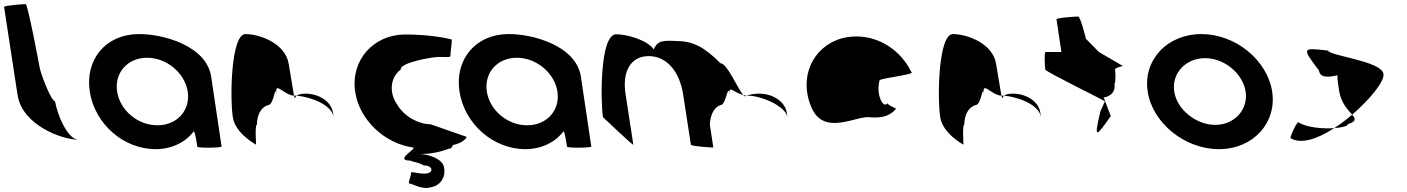

<svg xmlns="http://www.w3.org/2000/svg" viewBox="-80 -723 6895 941"><path d="M6 -258C29 -108 226 -38 306 -38C250 -38 199 -167 190 -226C171 -227 119 -361 114 -394C113 -401 56 -703 46 -703C36 -703 -61 -696 -60 -689Z M360 -274C384 -118 523 8 683 8C764 8 832 -28 870 -80C877 -76 887 -4 887 -4C888 3 1007 2 1006 -5L955 -347C932 -500 716 -558 597 -556C437 -554 336 -430 360 -274ZM494 -274C480 -366 545 -440 641 -440C736 -440 826 -366 840 -274C854 -184 789 -109 692 -109C593 -109 508 -184 494 -274Z M1061 -149C1073 -68 1175 -14 1175 -14C1176 -6 1168 -112 1179 -112C1180 -171 1207 -200 1234 -208C1264 -208 1267 -314 1275 -261C1264 -331 1312 -256 1361 -254C1357 -281 1345 -346 1335 -409C1320 -510 1193 -556 1123 -556C1053 -556 1046 -250 1061 -149ZM1361 -254C1363 -246 1365 -242 1366 -241C1367 -237 1364 -246 1374 -254ZM1374 -254C1430 -250 1545 -215 1555 -149L1552 -170C1543 -228 1481 -264 1417 -264C1393 -264 1381 -259 1374 -254Z M1661 -272C1682 -133 1808 -18 1946 0C1961 7 1850 64 1931 64C1946 72 1966 70 1997 88C2042 86 2051 128 1999 128C1963 128 1932 114 1934 126C1936 139 1916 177 1928 177C1941 177 1988 208 2031 195C2087 185 2105 135 2096 96C2088 56 2024 34 1980 32C2060 32 2118 6 2118 6C2129 7 2137 -1 2139 -12C2193 -22 2212 -53 2205 -53L2030 -114C1974 -114 1902 -150 1867 -210C1824 -270 1834 -346 1884 -382C1879 -416 2038 -444 2071 -444C2105 -444 2130 -440 2128 -451C2126 -462 2139 -530 2132 -530C2132 -530 2044 -554 1906 -554C1751 -554 1637 -428 1661 -272Z M2172 -274C2196 -118 2335 8 2495 8C2576 8 2644 -28 2682 -80C2689 -76 2699 -4 2699 -4C2700 3 2819 2 2818 -5L2767 -347C2744 -500 2528 -558 2409 -556C2249 -554 2148 -430 2172 -274ZM2306 -274C2292 -366 2357 -440 2453 -440C2548 -440 2638 -366 2652 -274C2666 -184 2601 -109 2504 -109C2405 -109 2320 -184 2306 -274Z M2875 -149C2875 -149 3025 -6 3024 -14L2986 -261C2968 -376 3013 -448 3100 -448C3189 -448 3251 -370 3268 -261L3306 -14C3307 -6 3405 0 3416 0L3399 -112C3401 -164 3423 -200 3452 -208C3479 -208 3487 -320 3496 -261C3489 -309 3517 -269 3563 -257C3534 -290 3484 -413 3451 -413C3371 -494 3314 -522 3234 -522C3174 -525 3143 -526 3124 -481C3093 -526 2994 -555 2940 -555C2860 -555 2863 -230 2875 -149ZM3563 -257C3565 -254 3567 -252 3569 -251L3578 -254ZM3578 -254H3587C3647 -254 3770 -205 3779 -149L3776 -170C3767 -228 3705 -264 3641 -264C3620 -264 3598 -261 3578 -254Z M3897 -196C3960 -52 4120 -160 4186 -148C4237 -144 4282 -152 4312 -191C4304 -193 4268 -212 4269 -217C4251 -188 4211 -257 4231 -330C4241 -340 4400 -358 4388 -368C4320 -506 4177 -570 4045 -535C3900 -493 3834 -341 3897 -196ZM4269 -218V-217ZM4313 -192 4312 -191C4314 -191 4314 -191 4313 -190Z M4528 -149C4540 -68 4642 -14 4642 -14C4643 -6 4635 -112 4646 -112C4647 -171 4674 -200 4701 -208C4731 -208 4734 -314 4742 -261C4731 -331 4779 -256 4828 -254C4824 -281 4812 -346 4802 -409C4787 -510 4660 -556 4590 -556C4520 -556 4513 -250 4528 -149ZM4828 -254C4830 -246 4832 -242 4833 -241C4834 -237 4831 -246 4841 -254ZM4841 -254C4897 -250 5012 -215 5022 -149L5019 -170C5010 -228 4948 -264 4884 -264C4860 -264 4848 -259 4841 -254Z M5043 -382C5045 -371 5343 -226 5335 -226L5313 -177C5279 -34 5293 -54 5364 -154L5329 -246C5345 -246 5390 -261 5382 -314C5389 -314 5387 -371 5385 -382C5383 -392 5430 -400 5423 -400L5306 -468L5242 -533C5241 -540 5215 -642 5204 -642C5193 -642 5097 -636 5098 -628L5122 -468H5044C5037 -468 5041 -392 5043 -382Z M5545 -274C5568 -121 5726 8 5894 8C6062 8 6178 -121 6155 -274C6131 -428 5976 -556 5808 -556C5640 -556 5521 -428 5545 -274ZM5675 -274C5661 -362 5730 -438 5826 -438C5922 -438 6011 -362 6025 -274C6038 -188 5972 -111 5876 -111C5780 -111 5688 -188 5675 -274Z M6245 -46C6297 -14 6379 -43 6459 -95C6402 -91 6323 -98 6283 -124C6275 -124 6243 -56 6245 -46ZM6384 -378C6390 -340 6431 -344 6475 -354C6474 -333 6479 -306 6483 -279C6492 -218 6527 -184 6547 -161C6638 -239 6709 -329 6700 -362C6690 -424 6433 -450 6429 -475C6301 -490 6299 -490 6384 -378ZM6459 -95C6498 -98 6526 -105 6525 -114C6569 -128 6564 -140 6547 -161C6519 -137 6489 -114 6459 -95Z"/></svg>

Font: Ampere
Style: SCRevIta
Weight: 400
Version: Version 1